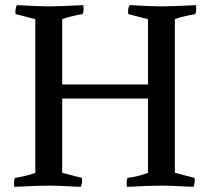

<svg xmlns="http://www.w3.org/2000/svg" viewBox="-20 -725 819 750"><path d="M663 -650V-50L740 -30Q743 -11 735 5Q645 0 613 0Q569 0 476 5Q473 -14 478 -30Q523 -36 558 -50V-340H223V-50L300 -30Q303 -11 295 5Q205 0 173 0Q129 0 36 5Q33 -14 38 -30Q92 -39 118 -50V-650L41 -670Q38 -689 46 -705Q136 -700 168 -700Q213 -700 305 -705Q309 -686 303 -670Q251 -661 223 -650V-395H558V-650L481 -670Q478 -689 486 -705Q576 -700 608 -700Q653 -700 745 -705Q749 -686 743 -670Q691 -661 663 -650Z"/></svg>

Font: Alike
Style: Regular
Weight: 400
Designer: Cyreal (www.cyreal.org)
Foundry: Cyreal (www.cyreal.org)
Version: Version 1.212